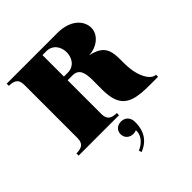

<svg xmlns="http://www.w3.org/2000/svg" viewBox="-261 -866 1321 1321"><g transform="rotate(-45 399.5 -205.5)"><path d="M710 -117C666 -260 757 -396 564 -437C640 -439 709 -492 709 -560C709 -630 645 -700 519 -700H25V-679C64 -677 105 -674 105 -607V-93C105 -26 64 -23 25 -21V0H418V-21C382 -23 338 -25 338 -93V-420H386C511 -420 430 -218 477 -96C510 -10 596 3 717 3H795V-17C762 -17 729 -53 710 -117ZM375 -456H338V-665H375C439 -665 470 -613 470 -561C470 -508 438 -456 375 -456ZM342 269 349 289C447 251 467 168 463 102C460 63 432 40 397 40C360 40 333 64 333 100C333 137 361 161 397 161C408 161 418 159 427 155C432 201 395 248 342 269Z"/></g></svg>

Font: Sprat Black
Style: Regular
Weight: 900
Designer: Ethan Nakache
Foundry: Collletttivo
Version: Version 2.000;Glyphs 3.2 (3217)